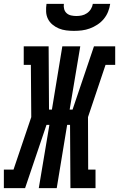

<svg xmlns="http://www.w3.org/2000/svg" viewBox="-54 -975 617 995"><path d="M-34 0V-96H16L108 -368L106 -639H69V-735H198L200 -407H215L269 -735H362L307 -407H322L433 -735H543V-639H493L402 -368L403 -96H441V0H311L309 -328H294L240 0H147L202 -328H187L76 0ZM329 -815Q309 -815 289 -817.5Q269 -820 251 -827.5Q233 -835 218 -847.5Q203 -860 194.5 -877Q186 -894 185 -914.5Q184 -935 187 -955H277Q275 -941 278.5 -928Q282 -915 291.5 -906.5Q301 -898 314.5 -895Q328 -892 342 -892Q356 -892 370 -895Q384 -898 396.5 -906.5Q409 -915 417 -928Q425 -941 427 -955H517Q514 -934 506 -914Q498 -894 484 -877Q470 -860 451 -847.5Q432 -835 411.5 -827.5Q391 -820 370.5 -817.5Q350 -815 329 -815Z"/></svg>

Font: Iosevka Gothic
Style: Bold Italic
Weight: 700
Italic angle: -9°
Monospace: yes
Designer: Belleve Invis
Foundry: Belleve Invis
Version: Version 15.5.1; ttfautohint (v1.8.4)